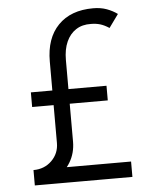

<svg xmlns="http://www.w3.org/2000/svg" viewBox="-51 -742 602 784"><g transform="rotate(-5 250.0 -350.0)"><path d="M165 -499Q165 -594 216.5 -647Q268 -700 360 -700L346 -637Q310 -638 284.5 -621.5Q259 -605 245 -574Q231 -543 231 -499ZM60 0V-63H460V0ZM165 -165V-499H231V-165ZM77 -320V-380H387V-320ZM420 -614Q400 -627 383 -632Q366 -637 346 -637L360 -700Q391 -700 415.5 -691Q440 -682 459 -668ZM231 -165Q231 -118 208.5 -80.5Q186 -43 147.5 -21.5Q109 0 60 0V-63Q105 -63 135 -92.5Q165 -122 165 -165Z"/></g></svg>

Font: Akshar Light
Style: Regular
Weight: 300
Designer: Tall Chai
Foundry: Tall Chai
Version: Version 1.100